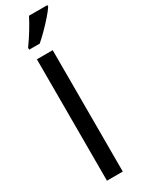

<svg xmlns="http://www.w3.org/2000/svg" viewBox="-256 -1014 777 1041"><g transform="rotate(-30 132.5 -493.0)"><path d="M168 0H69V-760H168ZM265 -977Q252 -957 227 -928.5Q202 -900 174.5 -872.5Q147 -845 125 -826H59V-838Q85 -874 109 -913Q133 -952 150 -986H265Z"/></g></svg>

Font: Noto Sans Gurmukhi Condensed Medium
Style: Regular
Weight: 500
Width: 3
Designer: Jelle Bosma - Monotype Design Team
Foundry: Monotype Imaging Inc.
Version: Version 2.004; ttfautohint (v1.8.4.7-5d5b)